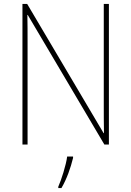

<svg xmlns="http://www.w3.org/2000/svg" viewBox="-20 -734 667 975"><path d="M533 0V-714H507V-200C507 -160 507 -107 508 -58H506L118 -714H94V0H120V-519C120 -573 120 -612 119 -658H121L510 0ZM351 68V61H321C316 103 291 181 276 214V221H292C319 175 339 118 351 68Z"/></svg>

Font: Noto Sans Devanagari SemiCondensed Thin
Style: Regular
Weight: 100
Width: 4
Designer: Jelle Bosma - Monotype Design Team
Foundry: Monotype Imaging Inc.
Version: Version 2.004